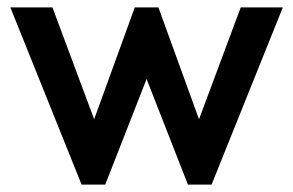

<svg xmlns="http://www.w3.org/2000/svg" viewBox="-20 -500 794 520"><path d="M201 0H265L377 -286L489 0H553L746 -480H632L519 -177L409 -480H345L235 -177L122 -480H8Z"/></svg>

Font: MV Cash Medium
Style: Regular
Weight: 500
Designer: Rodrigo Fuenzalida
Foundry: fragTYPE
Version: Version 1.100;Glyphs 3.1.2 (3151)